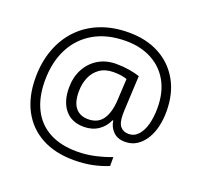

<svg xmlns="http://www.w3.org/2000/svg" viewBox="-136 -865 1164 1112"><g transform="rotate(20 446.0 -309.0)"><path d="M836 -355Q836 -307 826 -263Q816 -219 794.5 -184Q773 -149 742 -128.5Q711 -108 669 -108Q623 -108 596 -135Q569 -162 564 -201H560Q541 -158 503.5 -133Q466 -108 415 -108Q340 -108 299 -157.5Q258 -207 258 -291Q258 -357 284.5 -407Q311 -457 358.5 -486Q406 -515 470 -515Q511 -515 550 -508.5Q589 -502 615 -493L606 -309Q605 -291 604.5 -277.5Q604 -264 604 -253Q604 -201 622.5 -179.5Q641 -158 673 -158Q708 -158 732 -184.5Q756 -211 768 -255.5Q780 -300 780 -356Q780 -451 742.5 -518.5Q705 -586 636.5 -622.5Q568 -659 477 -659Q363 -659 281.5 -612.5Q200 -566 156.5 -481.5Q113 -397 113 -283Q113 -181 149.5 -108.5Q186 -36 256 2Q326 40 427 40Q484 40 538.5 27.5Q593 15 637 -2V53Q594 71 541.5 82Q489 93 427 93Q311 93 228 48Q145 3 100.5 -81Q56 -165 56 -281Q56 -377 85.5 -456.5Q115 -536 170 -593Q225 -650 302.5 -680.5Q380 -711 477 -711Q584 -711 664.5 -668Q745 -625 790.5 -545Q836 -465 836 -355ZM319 -290Q319 -223 346.5 -190.5Q374 -158 424 -158Q484 -158 513.5 -201Q543 -244 547 -320L554 -453Q538 -459 516.5 -462Q495 -465 471 -465Q420 -465 386 -441Q352 -417 335.5 -377.5Q319 -338 319 -290Z"/></g></svg>

Font: Noto Sans Oriya Light
Style: Regular
Weight: 300
Version: Version 2.003